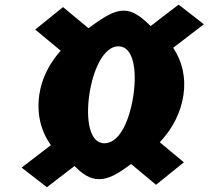

<svg xmlns="http://www.w3.org/2000/svg" viewBox="-20 -821 899 828"><path d="M772.9 -121.1 669 -207.4C723.7 -265.3 760.3 -335.5 771.3 -412.2C782.3 -488.1 765.2 -557.5 726.9 -614.9L859.2 -716.4L750.2 -801.1L629.6 -708.6C587.1 -750.7 553.3 -775.1 512.9 -775.1C470.1 -775.1 426.2 -747.1 361.6 -699.3L251.8 -790.5L132 -693.5L241.6 -602.4C192.7 -547.5 159.6 -482.6 149.5 -412.2C137.6 -330 156.2 -255.2 199.5 -195.1L73.2 -98.2L182.2 -13.6L301.5 -105.1C336.5 -69 368.7 -48.4 408.2 -48.4C449.5 -48.4 490.2 -72.4 545.2 -113.8L653 -24.1ZM365.1 -412.2C380.2 -516.7 425.8 -621.3 490.7 -621.3C556.2 -621.3 570.7 -516.7 555.6 -412.2C540.6 -307.6 497.7 -203.1 430.5 -203.1C363.7 -203.1 350.4 -310.2 365.1 -412.2Z"/></svg>

Font: Blink
Style: WideObl
Weight: 400
Designer: Mew Too
Foundry: Cannot Into Space Fonts
Version: Version 001.000